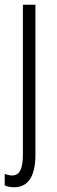

<svg xmlns="http://www.w3.org/2000/svg" viewBox="-27 -552 241 813"><path d="M32 241C88 241 123 201 123 103V-532H70V100C70 160 58 191 24 191C14 191 2 188 -7 184V233C1 237 16 241 32 241Z"/></svg>

Font: Noto Sans Myanmar UI ExtraCondensed Light
Style: Regular
Weight: 300
Width: 2
Designer: Monotype Design Team
Foundry: Monotype Imaging Inc.
Version: Version 2.103